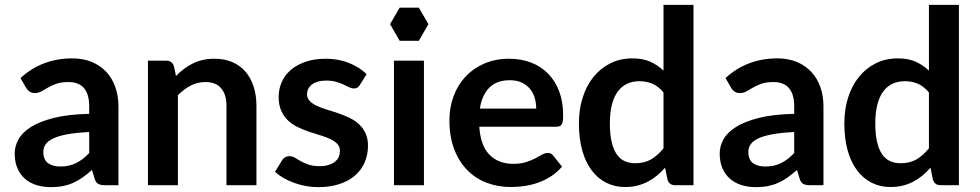

<svg xmlns="http://www.w3.org/2000/svg" viewBox="-20 -763 4038 791"><path d="M468 0H412.5Q395 0 385 -5.2Q375 -10.5 370 -26.5L359 -63Q339.5 -45.5 320.8 -32.2Q302 -19 282 -10Q262 -1 239.5 3.5Q217 8 189.5 8Q157 8 129.5 -0.8Q102 -9.5 82.2 -27Q62.5 -44.5 51.5 -70.5Q40.5 -96.5 40.5 -131Q40.5 -160 55.8 -188.2Q71 -216.5 106.5 -239.2Q142 -262 201 -277Q260 -292 347.5 -294V-324Q347.5 -375.5 325.8 -400.2Q304 -425 262.5 -425Q232.5 -425 212.5 -418Q192.5 -411 177.8 -402.2Q163 -393.5 150.5 -386.5Q138 -379.5 123 -379.5Q110.5 -379.5 101.5 -386Q92.5 -392.5 87 -402L64.5 -441.5Q153 -522.5 278 -522.5Q323 -522.5 358.2 -507.8Q393.5 -493 418 -466.8Q442.5 -440.5 455.2 -404Q468 -367.5 468 -324ZM228 -77Q247 -77 263 -80.5Q279 -84 293.2 -91Q307.5 -98 320.8 -108.2Q334 -118.5 347.5 -132.5V-219Q293.5 -216.5 257.2 -209.8Q221 -203 199 -192.5Q177 -182 167.8 -168Q158.5 -154 158.5 -137.5Q158.5 -105 177.8 -91Q197 -77 228 -77Z M589.5 0V-513H665Q689 -513 696.5 -490.5L705 -450Q720.5 -466 737.8 -479Q755 -492 774.2 -501.5Q793.5 -511 815.5 -516Q837.5 -521 863.5 -521Q905.5 -521 938 -506.8Q970.5 -492.5 992.2 -466.8Q1014 -441 1025.2 -405.2Q1036.5 -369.5 1036.5 -326.5V0H913V-326.5Q913 -373.5 891.2 -399.2Q869.5 -425 826 -425Q794 -425 766 -410.5Q738 -396 713 -371V0Z M1462.5 -413Q1457.5 -405 1452 -401.8Q1446.5 -398.5 1438 -398.5Q1429 -398.5 1418.8 -403.5Q1408.5 -408.5 1395 -414.8Q1381.5 -421 1364.2 -426Q1347 -431 1323.5 -431Q1287 -431 1266 -415.5Q1245 -400 1245 -375Q1245 -358.5 1255.8 -347.2Q1266.5 -336 1284.2 -327.5Q1302 -319 1324.5 -312.2Q1347 -305.5 1370.5 -297.5Q1394 -289.5 1416.5 -279.2Q1439 -269 1456.8 -253.2Q1474.5 -237.5 1485.2 -215.5Q1496 -193.5 1496 -162.5Q1496 -125.5 1482.5 -94.2Q1469 -63 1443 -40.2Q1417 -17.5 1378.8 -4.8Q1340.5 8 1291 8Q1264.5 8 1239.2 3.2Q1214 -1.5 1190.8 -10Q1167.5 -18.5 1147.8 -30Q1128 -41.5 1113 -55L1141.5 -102Q1147 -110.5 1154.5 -115Q1162 -119.5 1173.5 -119.5Q1185 -119.5 1195.2 -113Q1205.5 -106.5 1219 -99Q1232.5 -91.5 1250.8 -85Q1269 -78.5 1297 -78.5Q1319 -78.5 1334.8 -83.8Q1350.5 -89 1360.8 -97.5Q1371 -106 1375.8 -117.2Q1380.5 -128.5 1380.5 -140.5Q1380.5 -158.5 1369.8 -170Q1359 -181.5 1341.2 -190Q1323.5 -198.5 1300.8 -205.2Q1278 -212 1254.2 -220Q1230.5 -228 1207.8 -238.8Q1185 -249.5 1167.2 -266Q1149.5 -282.5 1138.8 -306.5Q1128 -330.5 1128 -364.5Q1128 -396 1140.5 -424.5Q1153 -453 1177.2 -474.2Q1201.5 -495.5 1237.8 -508.2Q1274 -521 1321.5 -521Q1374.5 -521 1418 -503.5Q1461.5 -486 1490.5 -457.5Z M1726.5 -513V0H1603V-513ZM1745 -663.5 1705.5 -731.5H1626.5L1587 -663.5L1626.5 -595H1705.5Z M2078 -521Q2126.5 -521 2167.2 -505.5Q2208 -490 2237.5 -460.2Q2267 -430.5 2283.5 -387.2Q2300 -344 2300 -288.5Q2300 -274.5 2298.8 -265.2Q2297.5 -256 2294.2 -250.8Q2291 -245.5 2285.5 -243.2Q2280 -241 2271.5 -241H1954.5Q1960 -162 1997 -125Q2034 -88 2095 -88Q2125 -88 2146.8 -95Q2168.5 -102 2184.8 -110.5Q2201 -119 2213.2 -126Q2225.5 -133 2237 -133Q2244.5 -133 2250 -130Q2255.5 -127 2259.5 -121.5L2295.5 -76.5Q2275 -52.5 2249.5 -36.2Q2224 -20 2196.2 -10.2Q2168.5 -0.5 2139.8 3.5Q2111 7.5 2084 7.5Q2030.5 7.5 1984.5 -10.2Q1938.5 -28 1904.5 -62.8Q1870.5 -97.5 1851 -148.8Q1831.5 -200 1831.5 -267.5Q1831.5 -320 1848.5 -366.2Q1865.5 -412.5 1897.2 -446.8Q1929 -481 1974.8 -501Q2020.5 -521 2078 -521ZM2080.5 -432.5Q2026.5 -432.5 1996 -402Q1965.5 -371.5 1957 -315.5H2189Q2189 -339.5 2182.5 -360.8Q2176 -382 2162.5 -398Q2149 -414 2128.5 -423.2Q2108 -432.5 2080.5 -432.5Z M2761.5 0Q2737.5 0 2730 -22.5L2720 -72Q2704 -54 2686.5 -39.5Q2669 -25 2648.8 -14.5Q2628.5 -4 2605.2 1.8Q2582 7.5 2555 7.5Q2513 7.5 2478 -10Q2443 -27.5 2417.8 -60.8Q2392.5 -94 2378.8 -143Q2365 -192 2365 -255Q2365 -312 2380.5 -361Q2396 -410 2425 -446Q2454 -482 2494.5 -502.2Q2535 -522.5 2585.5 -522.5Q2628.5 -522.5 2659 -508.8Q2689.5 -495 2713.5 -472V-743H2837V0ZM2597 -90.5Q2635.5 -90.5 2662.5 -106.5Q2689.5 -122.5 2713.5 -152V-382Q2692.5 -407.5 2667.8 -418Q2643 -428.5 2614.5 -428.5Q2586.5 -428.5 2563.8 -418Q2541 -407.5 2525.2 -386.2Q2509.5 -365 2501 -332.2Q2492.5 -299.5 2492.5 -255Q2492.5 -210 2499.8 -178.8Q2507 -147.5 2520.5 -127.8Q2534 -108 2553.5 -99.2Q2573 -90.5 2597 -90.5Z M3372.5 0H3317Q3299.5 0 3289.5 -5.2Q3279.5 -10.5 3274.5 -26.5L3263.5 -63Q3244 -45.5 3225.2 -32.2Q3206.5 -19 3186.5 -10Q3166.5 -1 3144 3.5Q3121.5 8 3094 8Q3061.5 8 3034 -0.8Q3006.5 -9.5 2986.8 -27Q2967 -44.5 2956 -70.5Q2945 -96.5 2945 -131Q2945 -160 2960.2 -188.2Q2975.5 -216.5 3011 -239.2Q3046.5 -262 3105.5 -277Q3164.5 -292 3252 -294V-324Q3252 -375.5 3230.2 -400.2Q3208.5 -425 3167 -425Q3137 -425 3117 -418Q3097 -411 3082.2 -402.2Q3067.5 -393.5 3055 -386.5Q3042.5 -379.5 3027.5 -379.5Q3015 -379.5 3006 -386Q2997 -392.5 2991.5 -402L2969 -441.5Q3057.5 -522.5 3182.5 -522.5Q3227.5 -522.5 3262.8 -507.8Q3298 -493 3322.5 -466.8Q3347 -440.5 3359.8 -404Q3372.5 -367.5 3372.5 -324ZM3132.5 -77Q3151.5 -77 3167.5 -80.5Q3183.5 -84 3197.8 -91Q3212 -98 3225.2 -108.2Q3238.5 -118.5 3252 -132.5V-219Q3198 -216.5 3161.8 -209.8Q3125.5 -203 3103.5 -192.5Q3081.5 -182 3072.2 -168Q3063 -154 3063 -137.5Q3063 -105 3082.2 -91Q3101.5 -77 3132.5 -77Z M3855 0Q3831 0 3823.5 -22.5L3813.5 -72Q3797.5 -54 3780 -39.5Q3762.5 -25 3742.2 -14.5Q3722 -4 3698.8 1.8Q3675.5 7.5 3648.5 7.5Q3606.5 7.5 3571.5 -10Q3536.5 -27.5 3511.2 -60.8Q3486 -94 3472.2 -143Q3458.5 -192 3458.5 -255Q3458.5 -312 3474 -361Q3489.5 -410 3518.5 -446Q3547.5 -482 3588 -502.2Q3628.5 -522.5 3679 -522.5Q3722 -522.5 3752.5 -508.8Q3783 -495 3807 -472V-743H3930.5V0ZM3690.5 -90.5Q3729 -90.5 3756 -106.5Q3783 -122.5 3807 -152V-382Q3786 -407.5 3761.2 -418Q3736.5 -428.5 3708 -428.5Q3680 -428.5 3657.2 -418Q3634.5 -407.5 3618.8 -386.2Q3603 -365 3594.5 -332.2Q3586 -299.5 3586 -255Q3586 -210 3593.2 -178.8Q3600.5 -147.5 3614 -127.8Q3627.5 -108 3647 -99.2Q3666.5 -90.5 3690.5 -90.5Z"/></svg>

Font: LatoHex
Style: Bold
Weight: 700
Designer: Lukasz Dziedzic
Foundry: tyPoland Lukasz Dziedzic
Version: Version 1.104; Western+Polish opensource